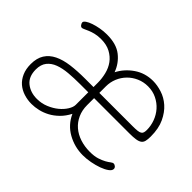

<svg xmlns="http://www.w3.org/2000/svg" viewBox="-94 -690 908 908"><g transform="rotate(45 359.5 -236.5)"><path d="M192 -479Q255 -479 291 -450.5Q327 -422 343 -378Q365 -421 406.5 -449.5Q448 -478 501 -478Q529 -478 560.5 -468Q592 -458 618 -435Q644 -412 661.5 -375Q679 -338 679 -284Q679 -265 676 -253Q673 -241 664 -234.5Q655 -228 638.5 -225.5Q622 -223 596 -223H361V-176Q361 -142 373.5 -114.5Q386 -87 408 -68Q430 -49 460.5 -39Q491 -29 526 -29Q556 -29 576 -35.5Q596 -42 609.5 -49.5Q623 -57 631 -63.5Q639 -70 646 -70Q651 -70 657.5 -65Q664 -60 664 -52Q664 -41 649.5 -30.5Q635 -20 613 -12Q591 -4 564.5 1Q538 6 514 6Q459 6 411.5 -20.5Q364 -47 341 -98Q326 -69 305.5 -49Q285 -29 262.5 -17Q240 -5 216.5 0.5Q193 6 171 6Q144 6 119 -2Q94 -10 75.5 -26Q57 -42 46 -67Q35 -92 35 -125Q35 -165 51.5 -191Q68 -217 98.5 -232Q129 -247 171.5 -252.5Q214 -258 266 -258H322V-287Q322 -315 315 -343.5Q308 -372 292 -394Q276 -416 250 -430Q224 -444 187 -444Q166 -444 149 -440Q132 -436 119 -430.5Q106 -425 97.5 -421Q89 -417 85 -417Q78 -417 73 -424.5Q68 -432 68 -437Q68 -444 79 -451.5Q90 -459 107.5 -465Q125 -471 147 -475Q169 -479 192 -479ZM584 -258Q604 -258 616 -259.5Q628 -261 634 -265Q640 -269 642 -276Q644 -283 644 -293Q644 -321 634 -348Q624 -375 605.5 -396Q587 -417 560.5 -430Q534 -443 502 -443Q472 -443 446 -431.5Q420 -420 401 -400.5Q382 -381 371.5 -355.5Q361 -330 361 -302V-258ZM322 -223H267Q227 -223 191.5 -220Q156 -217 129 -207Q102 -197 86 -177Q70 -157 70 -124Q70 -76 99.5 -52.5Q129 -29 172 -29Q203 -29 230.5 -40.5Q258 -52 278 -68.5Q298 -85 310 -104.5Q322 -124 322 -139Z"/></g></svg>

Font: AkaAcidDosis
Style: ExtraLight
Weight: 250
Designer: Edgar Tolentino, Pablo Impallari, Igino Marini, Aka-Acid
Foundry: Edgar Tolentino, Pablo Impallari, Igino Marini, Aka-Acid
Version: Version 1.007